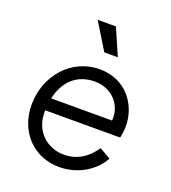

<svg xmlns="http://www.w3.org/2000/svg" viewBox="-144 -897 905 1016"><g transform="rotate(20 308.5 -389.0)"><path d="M305 12C413 12 503 -48 541 -121L478 -157C441 -101 385 -58 306 -58C214 -58 134 -125 134 -232V-245H556C559 -259 564 -289 564 -310C564 -432 480 -548 332 -548C173 -548 56 -412 56 -249C56 -97 161 12 305 12ZM142 -315C164 -415 228 -478 331 -478C423 -478 493 -407 485 -315ZM231 -790 323 -640H399L334 -790Z"/></g></svg>

Font: Mluvka
Style: Italic
Weight: 400
Italic angle: -8°
Designer: Modified by Jiří Krblich, Original typeface by Gumpita Rahayu
Foundry: Gumpita Rahayu & Jiří Krblich
Version: Version 2.000;Glyphs 3.1.1 (3134)